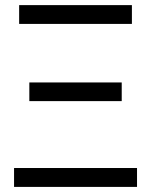

<svg xmlns="http://www.w3.org/2000/svg" viewBox="-20 -734 593 754"><path d="M95.2 -410.2H458V-336.9H95.2ZM55.2 -713.9H498V-640.1H55.2ZM518.1 -74.2V0H35.2V-74.2Z"/></svg>

Font: Open Sans ACDW
Style: acdw
Weight: 400
Foundry: Ascender Corporation
Version: Version 1.10